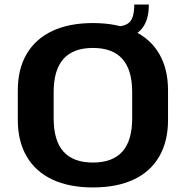

<svg xmlns="http://www.w3.org/2000/svg" viewBox="-20 -811 814 841"><path d="M387 10Q283 10 209.5 -24.5Q136 -59 97 -125.5Q58 -192 58 -285V-415Q58 -509 97 -575Q136 -641 209.5 -675.5Q283 -710 387 -710Q492 -710 565.5 -675.5Q639 -641 677.5 -575Q716 -509 716 -415V-285Q716 -192 677.5 -125.5Q639 -59 565.5 -24.5Q492 10 387 10ZM387 -99Q473 -99 516 -147Q559 -195 559 -293V-407Q559 -505 516 -553Q473 -601 387 -601Q301 -601 258 -553Q215 -505 215 -407V-293Q215 -195 258 -147Q301 -99 387 -99ZM485 -695Q530 -695 549 -715.5Q568 -736 568 -791H632Q632 -641 485 -641Z"/></svg>

Font: Pathway Extreme 72pt
Style: Bold
Weight: 700
Designer: Eduardo Rodriguez Tunni
Foundry: Eduardo Rodriguez Tunni
Version: Version 1.001;gftools[0.9.26]